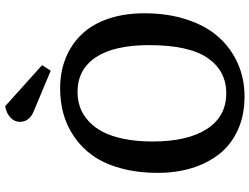

<svg xmlns="http://www.w3.org/2000/svg" viewBox="-134 -838 986 759"><g transform="rotate(-90 359.5 -459.0)"><path d="M481 -786.1 459 -752 301.8 -817.9Q256.8 -835 256.8 -874Q256.8 -895 273.7 -911.1Q290.5 -927.2 318.8 -932.1ZM55.2 -328.1Q55.2 -410.2 73.7 -476.3Q92.3 -542.5 123.8 -586.4Q155.3 -630.4 198.5 -659.7Q241.7 -689 289.1 -701.9Q336.4 -714.8 389.2 -714.8Q454.1 -714.8 508.3 -693.1Q562.5 -671.4 602.3 -630.1Q642.1 -588.9 664.1 -525.4Q686 -461.9 686 -381.8Q686 -287.6 660.6 -211.9Q635.3 -136.2 590.8 -87.2Q546.4 -38.1 486.6 -12Q426.8 14.2 356.9 14.2Q282.7 14.2 224.4 -12.5Q166 -39.1 129.4 -85.9Q92.8 -132.8 74 -194.3Q55.2 -255.9 55.2 -328.1ZM179.2 -349.1Q179.2 -211.4 228.5 -134.8Q277.8 -58.1 370.1 -58.1Q458.5 -58.1 509.3 -131.8Q560.1 -205.6 560.1 -363.8Q560.1 -501.5 512 -573.7Q463.9 -646 375 -646Q342.8 -646 314.5 -636Q286.1 -626 261 -603.5Q235.8 -581.1 217.8 -547.1Q199.7 -513.2 189.5 -462.6Q179.2 -412.1 179.2 -349.1Z"/></g></svg>

Font: Literata Book SemiBold
Style: Italic
Weight: 600
Italic angle: -3°
Designer: Latin by Veronika Burian and Jose Scaglione. Greek by Irene Vlachou. Cyrillic by Vera Evstafieva
Foundry: TypeTogether
Version: Version 1.003;PS 001.003;hotconv 1.0.88;makeotf.lib2.5.64775